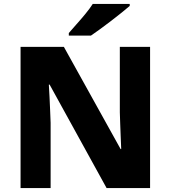

<svg xmlns="http://www.w3.org/2000/svg" viewBox="-20 -951 863 971"><path d="M739 0H519L231 -523H227Q229 -494 230.5 -460.5Q232 -427 233.5 -393.5Q235 -360 236 -330V0H84V-714H303L590 -197H593Q592 -225 590.5 -257.5Q589 -290 588 -322Q587 -354 586 -383V-714H739ZM636 -921Q620 -907 595 -887Q570 -867 541.5 -845Q513 -823 486 -803.5Q459 -784 440 -771H328V-784Q344 -803 367 -828.5Q390 -854 412.5 -881.5Q435 -909 449 -931H636Z"/></svg>

Font: Noto Sans Armenian ExtraBold
Style: Regular
Weight: 800
Version: Version 2.007